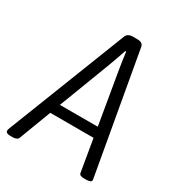

<svg xmlns="http://www.w3.org/2000/svg" viewBox="-187 -809 847 918"><g transform="rotate(30 236.0 -350.0)"><path d="M7 2Q-18 2 -18 -13Q-18 -18 -14 -28L241 -680Q249 -702 279 -702H303Q333 -702 337 -680L452 -31Q453 -24 454 -19.5Q455 -15 455 -12Q455 2 426 2H414Q389 2 387 -12L357 -189H118L51 -12Q48 -5 39.5 -1.5Q31 2 20 2ZM247 -528 139 -245H348L300 -528Q296 -552 292 -579Q288 -606 286 -624H281Q275 -606 266 -580.5Q257 -555 247 -528Z"/></g></svg>

Font: Asap Condensed Condensed Light
Style: Italic
Weight: 300
Width: 3
Italic angle: -6°
Designer: Pablo Cosgaya
Foundry: Omnibus-Type
Version: Version 3.001; ttfautohint (v1.8.4.7-5d5b)